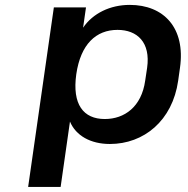

<svg xmlns="http://www.w3.org/2000/svg" viewBox="-20 -569 756 773"><path d="M224.1 183.6 261.7 -79.6C285.2 -22.9 344.7 10.7 422.4 10.7C559.1 10.7 674.3 -83 697.3 -244.1L704.6 -295.9C727.5 -457 639.2 -549.3 502.4 -549.3C423.8 -549.3 354 -515.6 314.5 -457.5L326.2 -539.1H196.8L93.3 183.6ZM401.9 -89.8C315.9 -89.8 270 -148.4 287.1 -270C304.7 -391.6 367.2 -448.7 453.1 -448.7C532.2 -448.7 586.9 -398.9 572.3 -295.9L564.5 -244.1C549.8 -139.2 481.4 -89.8 401.9 -89.8Z"/></svg>

Font: Winston SemiBold
Style: Italic
Weight: 600
Italic angle: -8.13011°
Designer: Vernon Adams, Kim Jin-seong, David Berlow, Cristiano Sobral
Foundry: The Winston Project Authors
Version: Version 3.004